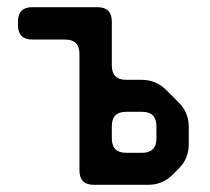

<svg xmlns="http://www.w3.org/2000/svg" viewBox="-20 -505 585 534"><path d="M201 -31Q201 9 241 9H392Q432 9 460 -19L477 -36Q505 -64 505 -104V-152Q505 -192 477 -220L442 -255Q414 -283 374 -283H331Q291 -283 291 -323V-445Q291 -485 251 -485H70Q30 -485 30 -445V-435Q30 -395 70 -395H161Q201 -395 201 -355ZM291 -120V-154Q291 -194 331 -194H375Q415 -194 415 -154V-120Q415 -80 375 -80H331Q291 -80 291 -120Z"/></svg>

Font: WDXL Lubrifont TC
Style: Regular
Weight: 400
Designer: [WDXL Lubrifont] Copyright 2020-2022 (c) NightFurySL2001, Skr-ZERO; [ZCOOL QingKe HuangYou] Copyright 2018-2022 (c) The 
Version: Version 2.001;hotconv 1.1.1;makeotfexe 2.6.0